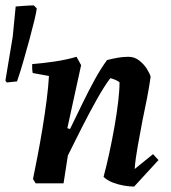

<svg xmlns="http://www.w3.org/2000/svg" viewBox="-76 -678 631 710"><path d="M420 12Q404 12 383 8.5Q362 5 341 -3Q320 -11 307 -24Q318 -65 328.5 -113.5Q339 -162 347.5 -210.5Q356 -259 361 -301.5Q366 -344 366 -374Q352 -384 332 -389Q310 -360 283 -312Q256 -264 228 -209Q200 -154 175 -103L159 0H56L46 -16Q53 -50 62.5 -99Q72 -148 81 -202.5Q90 -257 96.5 -308Q103 -359 105 -397L45 -408Q42 -423 43 -441Q82 -444 126 -450.5Q170 -457 207 -468L224 -437L173 -204L183 -201Q205 -246 228 -293.5Q251 -341 274 -383Q297 -425 320 -456Q340 -461 359.5 -464.5Q379 -468 399 -468Q421 -468 438.5 -454.5Q456 -441 467 -423.5Q478 -406 481 -394Q476 -358 468 -316.5Q460 -275 451 -233Q442 -185 433.5 -138.5Q425 -92 422 -53L490 -108L510 -86ZM-51 -373 -56 -380 -29 -542 -18 -654Q-6 -655 14.5 -656.5Q35 -658 49 -658L60 -647Q58 -631 50.5 -600Q43 -569 32.5 -530.5Q22 -492 10.5 -452Q-1 -412 -13 -377Z"/></svg>

Font: Labrada SemiBold
Style: Italic
Weight: 600
Italic angle: -7°
Designer: Mercedes Jáuregui
Foundry: Omnibus-Type Team
Version: Version 1.000; ttfautohint (v1.8.4.7-5d5b)